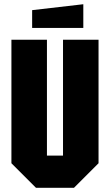

<svg xmlns="http://www.w3.org/2000/svg" viewBox="-20 -888 520 908"><path d="M34 -116V-700H202V-152H278V-700H446V-116L330 0H150ZM132 -756V-840L374 -868V-756Z"/></svg>

Font: Tektur Condensed
Style: Bold
Weight: 700
Width: 3
Designer: Adam Jagosz
Foundry: Adam Jagosz
Version: Version 1.005;gftools[0.9.30]